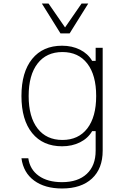

<svg xmlns="http://www.w3.org/2000/svg" viewBox="-20 -860 740 1092"><path d="M564 -3Q564 99 503 155.5Q442 212 333 212Q235 212 174 167Q113 122 102 40H141Q150 104 200.5 140Q251 176 333 176Q423 176 473.5 129Q524 82 524 -3V-114H504Q480 -73 435 -50.5Q390 -28 333 -28Q224 -28 163 -103Q102 -178 102 -314Q102 -450 163 -525Q224 -600 333 -600Q390 -600 435 -577.5Q480 -555 504 -514H524V-588H564ZM143 -314Q143 -195 193.5 -129.5Q244 -64 335 -64Q426 -64 476.5 -129.5Q527 -195 527 -314Q527 -433 476.5 -498.5Q426 -564 335 -564Q244 -564 193.5 -498.5Q143 -433 143 -314ZM482 -840 376 -670H324L218 -840H256L350 -704L444 -840Z"/></svg>

Font: Martian Mono Thin
Style: Regular
Weight: 100
Monospace: yes
Designer: Roman Shamin
Foundry: Evil Martians
Version: Version 1.000; ttfautohint (v1.8.4.7-5d5b)